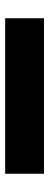

<svg xmlns="http://www.w3.org/2000/svg" viewBox="258 -259 191 747"><g transform="rotate(-90 353.5 114.5)"><path d="M51 190V39H656V190Z"/></g></svg>

Font: Rethink Sans ExtraBold
Style: Regular
Weight: 800
Designer: The Rethink Sans project authors (Hans Thiessen). DM Sans designed by Colophon Foundry.
Foundry: Rethink Communications LLC
Version: Version 1.001